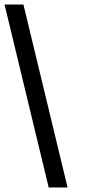

<svg xmlns="http://www.w3.org/2000/svg" viewBox="-29 -772 393 844"><path d="M-9 -752H74L268 52H185Z"/></svg>

Font: Pathway Extreme 12pt SemiBold
Style: Regular
Weight: 600
Version: Version 1.001;gftools[0.9.26]